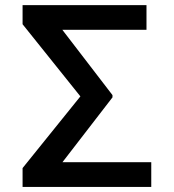

<svg xmlns="http://www.w3.org/2000/svg" viewBox="-20 -736 685 756"><path d="M68.9 -640.6V-715.9H556.8V-618.6H225.5L422.9 -361.5V-352.6L225.9 -97.3H575.6V0H68.9V-74.2L296.5 -356.5Z"/></svg>

Font: Cannonade Med
Style: Regular
Weight: 500
Designer: Rasmus Andersson
Foundry: rsms
Version: Version 3.012;git-f93a4a705